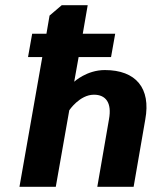

<svg xmlns="http://www.w3.org/2000/svg" viewBox="-20 -720 625 740"><path d="M88 -500H143L55 0H195L247 -295C247 -295 287 -355 342 -355C387 -355 412 -325 400 -260L355 0H495L540 -260C562 -380 504 -450 384 -450C314 -450 266 -405 266 -405L283 -500H408L424 -590H299L318 -700H218L171 -660L159 -590H104Z"/></svg>

Font: Scada
Style: Bold Italic
Weight: 700
Designer: Jovanny Lemonad
Foundry: Jovanny Lemonad
Version: Version 3.005